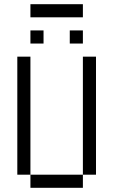

<svg xmlns="http://www.w3.org/2000/svg" viewBox="-20 -895 540 915"><path d="M375 -812.5H125V-875H375ZM62.5 -625H125V-62.5H62.5ZM125 -62.5H375V0H125ZM125 -750H187.5V-687.5H125ZM312.5 -750H375V-687.5H312.5ZM375 -625H437.5V-62.5H375Z"/></svg>

Font: ChillBitmapSE 16px
Style: Regular
Weight: 400
Designer: Designed by Warren2060
Foundry: ChillType
Version: Version 1.000